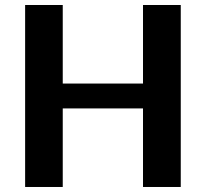

<svg xmlns="http://www.w3.org/2000/svg" viewBox="-20 -745 820 765"><path d="M700.2 0H549.8V-313H230V0H80.1V-725.1H230V-412.1H549.8V-725.1H700.2Z"/></svg>

Font: Aurulent Sans
Style: Bold
Weight: 700
Version: Version 2007.05.04